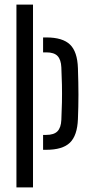

<svg xmlns="http://www.w3.org/2000/svg" viewBox="-20 -820 389 840"><path d="M168.5 -164.6V-229.8H182.2Q216.1 -229.8 231.5 -245.7Q246.9 -261.6 248.4 -295.6Q250.3 -334 251 -372.3Q251.7 -410.6 251 -448.7Q250.3 -486.8 248.4 -525.2Q246.9 -559.2 231.7 -575.1Q216.5 -590.9 183 -590.9H168.5V-656.2H183Q254 -656.2 286.3 -625Q318.6 -593.9 320.9 -522Q323.2 -456.9 323.2 -405.2Q323.2 -353.5 320.9 -298.8Q318.2 -227 285.9 -195.8Q253.7 -164.6 182.2 -164.6ZM51.9 0V-800H124.4V0Z"/></svg>

Font: Big Shoulders Stencil Thin
Style: Regular
Weight: 100
Designer: Patric King
Foundry: XO Type Co
Version: Version 2.001